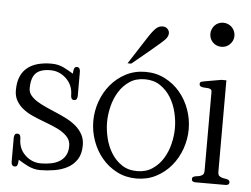

<svg xmlns="http://www.w3.org/2000/svg" viewBox="-51 -764 1089 834"><g transform="rotate(5 494.0 -347.5)"><path d="M328.1 -117.7Q328.1 -79.6 312.3 -55.4Q296.4 -31.2 271 -17.8Q245.6 -4.4 214.4 0.7Q183.1 5.9 152.3 5.9Q136.7 5.9 124.3 2.4Q111.8 -1 100.1 -6.3Q88.9 -11.7 78.4 -17.8Q67.9 -23.9 56.6 -30.8V-29.8L55.7 -25.4V-20Q54.7 -11.7 52 -5.9Q49.3 0 41 0Q36.1 0 33.2 -2.2Q30.3 -4.4 28.8 -7.3Q27.3 -10.3 26.9 -13.4Q26.4 -16.6 26.4 -19V-124.5Q26.4 -129.9 29.1 -136.5Q31.7 -143.1 41 -143.1Q49.3 -143.1 52.2 -137.2Q55.2 -131.3 55.2 -124.5Q55.2 -102.5 62 -84.5Q68.8 -66.4 84.5 -51.3Q113.8 -23.4 153.3 -23.4Q176.3 -23.4 197.3 -27.6Q218.3 -31.7 234.4 -41.5Q250.5 -51.3 260 -67.9Q269.5 -84.5 269.5 -108.9Q269.5 -129.4 259.3 -143.3Q249 -157.2 231.9 -168.5Q223.6 -174.3 213.6 -179.2Q203.6 -184.1 192.4 -189Q181.2 -193.8 169.7 -198.2Q158.2 -202.6 146.5 -207Q123 -215.8 100.1 -226.1Q77.1 -236.3 58.8 -250.7Q40.5 -265.1 29.1 -284.4Q17.6 -303.7 17.6 -330.6Q17.6 -366.7 28.6 -391.4Q39.6 -416 59.1 -430.9Q78.6 -445.8 104.7 -452.4Q130.9 -459 161.1 -459Q177.2 -459 189.9 -456.1Q202.6 -453.1 214.4 -447.8Q225.1 -442.9 235.4 -436.8Q245.6 -430.7 257.8 -423.8Q258.3 -424.3 258.3 -428.2Q258.3 -433.1 258.8 -434.1Q259.3 -441.9 262.2 -448Q265.1 -454.1 273.4 -454.1Q281.7 -454.1 284.7 -447.8Q287.6 -441.4 287.6 -435.1V-329.1Q287.6 -322.8 284.7 -316.4Q281.7 -310.1 273.4 -310.1Q264.6 -310.1 261.7 -316.2Q258.8 -322.3 258.8 -329.1Q258.8 -373.5 229 -401.9Q199.2 -430.2 160.2 -430.2Q116.2 -430.2 96.4 -410.2Q76.7 -390.1 76.7 -344.2Q76.7 -327.1 86.7 -314.5Q96.7 -301.8 113.8 -290.5Q122.1 -285.2 132.1 -280Q142.1 -274.9 153.3 -269.5Q164.6 -264.2 176 -259.5Q187.5 -254.9 199.2 -249.5Q222.7 -239.7 245.6 -228Q268.6 -216.3 286.9 -200.9Q305.2 -185.5 316.7 -165Q328.1 -144.5 328.1 -117.7Z M506.8 -489.3H490.7L564 -603Q575.2 -620.6 584 -632.1Q592.8 -643.6 599.6 -649.9Q612.3 -662.1 628.4 -662.1Q642.6 -662.1 650.4 -653.6Q658.2 -645 658.2 -635.3Q658.2 -622.1 647.9 -609.9Q642.6 -603.5 626 -588.9Q609.4 -574.2 581.1 -550.8ZM720.2 -226.6Q720.2 -259.8 711.7 -295.2Q703.1 -330.6 685.1 -359.9Q667 -389.2 638.9 -408Q610.8 -426.8 572.3 -426.8Q533.2 -426.8 505.4 -408Q477.5 -389.2 459.5 -359.9Q441.4 -330.6 432.9 -295.2Q424.3 -259.8 424.3 -226.6Q424.3 -193.4 432.9 -158Q441.4 -122.6 459.5 -93.3Q477.5 -64 505.4 -45.2Q533.2 -26.4 572.3 -26.4Q610.8 -26.4 638.9 -45.2Q667 -64 685.1 -93.3Q703.1 -122.6 711.7 -158Q720.2 -193.4 720.2 -226.6ZM780.3 -227.1Q780.3 -183.1 765.4 -141.1Q750.5 -99.1 723.1 -66.4Q695.8 -33.7 657.5 -13.9Q619.1 5.9 572.3 5.9Q525.4 5.9 487.1 -13.9Q448.7 -33.7 421.4 -66.4Q394 -99.1 379.2 -140.9Q364.3 -182.6 364.3 -226.6Q364.3 -270.5 379.2 -312.3Q394 -354 421.4 -386.7Q448.7 -419.4 487.1 -439.2Q525.4 -459 572.3 -459Q619.1 -459 657.5 -439.2Q695.8 -419.4 723.1 -387Q750.5 -354.5 765.4 -312.7Q780.3 -271 780.3 -227.1Z M976.6 -13.2Q976.6 -4.9 971.2 -2.4Q965.8 0 960 0H830.1Q824.2 0 818.6 -2.4Q813 -4.9 813 -13.2Q813 -19.5 816.9 -22Q820.8 -24.4 824.7 -25.4Q828.6 -26.4 833.3 -26.9Q837.9 -27.3 842.8 -28.3Q851.6 -30.3 858.2 -35.2Q864.7 -40 864.7 -54.7V-398.4Q864.7 -405.3 860.4 -408.2Q856 -411.1 849.4 -412.1Q842.8 -413.1 835.4 -413.1Q828.1 -413.1 822.3 -414.6Q818.4 -415.5 814.5 -418Q810.5 -420.4 810.5 -426.8Q810.5 -435.1 816.2 -437Q821.8 -439 827.6 -439.9L902.8 -453.1H924.8V-54.7Q924.8 -40.5 931.4 -35.6Q938 -30.8 946.8 -28.8Q952.1 -27.8 956.5 -27.1Q960.9 -26.4 964.8 -25.4Q968.8 -24.4 972.7 -21.7Q976.6 -19 976.6 -13.2ZM942.9 -648.4Q942.9 -627 927.2 -611.3Q912.1 -596.2 890.1 -596.2Q868.2 -596.2 853 -611.3Q837.9 -626.5 837.9 -648.4Q837.9 -659.2 842 -668.9Q846.2 -678.7 853 -685.8Q859.9 -692.9 869.4 -697Q878.9 -701.2 890.1 -701.2Q900.9 -701.2 910.6 -697Q920.4 -692.9 927.5 -685.8Q934.6 -678.7 938.7 -668.9Q942.9 -659.2 942.9 -648.4Z"/></g></svg>

Font: Atsinvsda
Style: Regular
Weight: 400
Designer: Al Webster
Foundry: Al Webster and Michael Everson
Version: Version 2.000